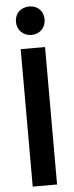

<svg xmlns="http://www.w3.org/2000/svg" viewBox="-61 -943 377 974"><g transform="rotate(-5 127.5 -456.0)"><path d="M65 0H189V-700H65ZM53 -840C53 -798 84 -767 127 -767C168 -767 199 -798 199 -840C199 -883 169 -912 127 -912C84 -912 53 -883 53 -840Z"/></g></svg>

Font: Vanilla Cream
Style: Bold
Weight: 700
Designer: Jeremy Tribby, Jinavaṁso
Foundry: Tribby Type
Version: Version 1.422;Glyphs 3.1.2 (3151)